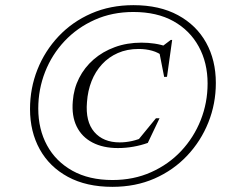

<svg xmlns="http://www.w3.org/2000/svg" viewBox="-20 -715 884 745"><path d="M444.5 -162.5Q468 -162.5 492 -167.8Q516 -173 540.5 -184.5L508 -162L585 -256H599L553.5 -160.5Q527 -151 497.5 -145.8Q468 -140.5 437.5 -140.5Q380 -140.5 338.8 -162Q297.5 -183.5 277.5 -224.2Q257.5 -265 262.5 -322.5Q266 -370.5 286.8 -411.8Q307.5 -453 343 -484Q378.5 -515 425.8 -532.2Q473 -549.5 529 -549.5Q554.5 -549.5 579.8 -545.8Q605 -542 627 -534L607.5 -533.5L642.5 -560H648L628 -417L617 -416.5L596.5 -521L615.5 -495Q594.5 -511.5 570.2 -518.2Q546 -525 518 -525Q473 -525 437.2 -509.2Q401.5 -493.5 375.8 -465.5Q350 -437.5 335.2 -400Q320.5 -362.5 317.5 -319Q311 -243.5 345.8 -203Q380.5 -162.5 444.5 -162.5ZM416.5 -16.5Q498.5 -16.5 566.2 -46.8Q634 -77 683 -129.2Q732 -181.5 758.8 -249Q785.5 -316.5 785.5 -391Q785.5 -471.5 751.2 -534.2Q717 -597 653 -632.8Q589 -668.5 497.5 -668.5Q415.5 -668.5 347.8 -638.2Q280 -608 230.8 -555.8Q181.5 -503.5 155 -436Q128.5 -368.5 128.5 -294Q128.5 -213.5 162.5 -151Q196.5 -88.5 261 -52.5Q325.5 -16.5 416.5 -16.5ZM497.5 -695Q599 -695 670.5 -656.2Q742 -617.5 779.8 -549.5Q817.5 -481.5 817.5 -393Q817.5 -312.5 788.5 -240Q759.5 -167.5 706.2 -111Q653 -54.5 579.5 -22.2Q506 10 416 10Q315 10 243.5 -28.8Q172 -67.5 134.2 -135.8Q96.5 -204 96.5 -292Q96.5 -372.5 125.2 -445Q154 -517.5 207.2 -574Q260.5 -630.5 334.2 -662.8Q408 -695 497.5 -695Z"/></svg>

Font: Newsreader 36pt Light
Style: Italic
Weight: 300
Italic angle: -17°
Designer: Hugues Gentile
Foundry: Production Type
Version: Version 1.003